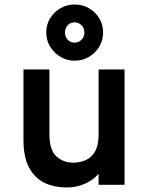

<svg xmlns="http://www.w3.org/2000/svg" viewBox="-20 -819 656 851"><path d="M274 12Q222 12 178.8 -8Q135.5 -28 109.8 -74.5Q84 -121 84 -200V-511H199V-225Q199 -154 229.8 -126Q260.5 -98 304 -98Q334 -98 359.8 -109.2Q385.5 -120.5 401.2 -147.8Q417 -175 417 -223V-511H532V0H417V-49Q396 -23 358.2 -5.5Q320.5 12 274 12ZM311.5 -550Q276.5 -550 248 -567Q219.5 -584 202.2 -612.2Q185 -640.5 185 -675.5Q185 -710 202.2 -738Q219.5 -766 248 -782.5Q276.5 -799 311.5 -799Q346 -799 374.5 -782.5Q403 -766 420 -738Q437 -710 437 -675.5Q437 -640.5 420 -612.2Q403 -584 374.5 -567Q346 -550 311.5 -550ZM311 -630Q328.5 -630 341.2 -642.8Q354 -655.5 354 -675Q354 -694.5 341.2 -707.2Q328.5 -720 311 -720Q292.5 -720 280.2 -707.2Q268 -694.5 268 -675Q268 -655.5 280.2 -642.8Q292.5 -630 311 -630Z"/></svg>

Font: Overpass Mono
Style: Bold
Weight: 700
Monospace: yes
Designer: Delve Withrington, Dave Bailey
Foundry: Delve Fonts LLC
Version: Version 4.000